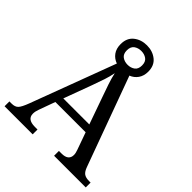

<svg xmlns="http://www.w3.org/2000/svg" viewBox="-237 -1031 1179 1179"><g transform="rotate(45 352.5 -441.5)"><path d="M0 0V-42H19Q48 -42 62.5 -57Q77 -72 95 -120L302 -673Q271 -684 252.5 -709.5Q234 -735 234 -774Q234 -827 269 -855Q304 -883 354 -883Q404 -883 439 -855Q474 -827 474 -774Q474 -737 456 -711.5Q438 -686 409 -675L621 -95Q632 -64 647.5 -53Q663 -42 692 -42H705V0H430V-42H453Q513 -42 513 -90Q513 -98 511 -107Q509 -116 505 -127L465 -239H202L164 -134Q155 -110 155 -91Q155 -42 221 -42H244V0ZM354 -714Q381 -714 400.5 -728Q420 -742 420 -774Q420 -806 400.5 -820Q381 -834 354 -834Q327 -834 307.5 -820Q288 -806 288 -774Q288 -742 307.5 -728Q327 -714 354 -714ZM221 -289H447L385 -464Q369 -508 356 -547Q343 -586 335 -622Q328 -586 317 -553Q306 -520 289 -473Z"/></g></svg>

Font: Noto Serif Makasar
Style: Regular
Weight: 400
Designer: Sérgio Martins
Version: Version 1.001; ttfautohint (v1.8.4.7-5d5b)